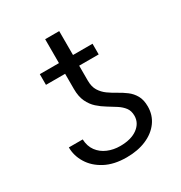

<svg xmlns="http://www.w3.org/2000/svg" viewBox="-158 -767 837 890"><g transform="rotate(-30 260.0 -322.0)"><path d="M392.1 -140.6Q392.1 -166.5 379.2 -183.6Q366.2 -200.7 345.5 -214.1Q324.7 -227.5 301.5 -241.5Q278.3 -255.4 257.8 -273.7Q237.3 -292 224.1 -319.6Q210.9 -347.2 210.9 -388.2V-654.3H286.1V-389.6Q286.1 -356.4 299.3 -335.2Q312.5 -314 333 -299.3Q353.5 -284.7 376.7 -272Q399.9 -259.3 420.4 -243.9Q440.9 -228.5 454.1 -205.3Q467.3 -182.1 467.3 -146.5Q467.3 -100.6 441.7 -65.2Q416 -29.8 370.6 -10.3Q325.2 9.3 265.1 9.3Q197.8 9.3 150.9 -15.6Q104 -40.5 79.6 -80.6Q55.2 -120.6 55.2 -165H129.4Q130.9 -127.9 149.7 -102.5Q168.5 -77.1 199 -64.2Q229.5 -51.3 265.1 -51.3Q324.2 -51.3 358.2 -76.4Q392.1 -101.6 392.1 -140.6ZM390.6 -526.4V-469.2H108.4V-526.4Z"/></g></svg>

Font: Inter 18pt Light
Style: Regular
Weight: 300
Designer: Rasmus Andersson
Foundry: rsms
Version: Version 4.001;git-66647c0bb